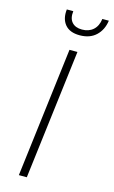

<svg xmlns="http://www.w3.org/2000/svg" viewBox="-135 -951 593 1002"><g transform="rotate(15 161.0 -450.0)"><path d="M95 -900H130Q125 -861 143.5 -840Q162 -819 198 -819Q235 -819 258.5 -840Q282 -861 287 -900H322Q315 -849 282 -818Q249 -787 194 -787Q140 -787 114.5 -818Q89 -849 95 -900ZM163 -700H206L120 0H77Z"/></g></svg>

Font: Haskoy ExtraLight
Style: Italic
Weight: 200
Designer: Ertekin Erdin
Foundry: Ertekin Erdin
Version: Version 2.000; ttfautohint (v1.8.4.7-5d5b)